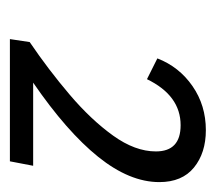

<svg xmlns="http://www.w3.org/2000/svg" viewBox="-44 -711 436 388"><g transform="rotate(90 174.0 -517.0)"><path d="M65 -359Q121 -397 171.5 -440Q222 -483 254 -527.5Q286 -572 286 -614Q286 -664 233 -664Q173 -664 140 -596L98 -617Q115 -661 154 -688Q193 -715 243 -715Q289 -715 318.5 -691Q348 -667 348 -621Q348 -561 297 -497.5Q246 -434 147 -366H315L306 -319H59Z"/></g></svg>

Font: Livvic
Style: Italic
Weight: 400
Italic angle: -10°
Designer: Jacques Le Bailly, Baron von Fonthausen
Version: Version 1.001; ttfautohint (v1.8.2)